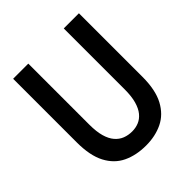

<svg xmlns="http://www.w3.org/2000/svg" viewBox="-201 -860 1003 1003"><g transform="rotate(-45 300.0 -359.0)"><path d="M302.5 10Q230 10 174.8 -16.2Q119.5 -42.5 88.5 -101.5Q57.5 -160.5 57.5 -258V-728H169.5V-277Q169.5 -225.5 179.5 -190.2Q189.5 -155 207.8 -133.8Q226 -112.5 250.2 -103Q274.5 -93.5 303 -93.5Q329.5 -93.5 352.5 -103Q375.5 -112.5 393 -133.8Q410.5 -155 420.5 -190.2Q430.5 -225.5 430.5 -277V-727H542.5V-258Q542.5 -160.5 511 -101.5Q479.5 -42.5 425.2 -16.2Q371 10 302.5 10Z"/></g></svg>

Font: Spline Sans Mono Medium
Style: Regular
Weight: 500
Monospace: yes
Version: Version 1.004